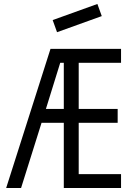

<svg xmlns="http://www.w3.org/2000/svg" viewBox="-20 -946 640 966"><path d="M234 -700H589V-630H376V-398H572V-328H376V-70H589V0H301V-328H189L86 0H11ZM283 -630 211 -398H301V-630ZM267 -784 245 -845 470 -926 492 -865Z"/></svg>

Font: Orbit
Style: Regular
Weight: 400
Designer: Sooun Cho
Foundry: JAMO
Version: Version 1.000; ttfautohint (v1.8.4.7-5d5b);gftools[0.9.29]